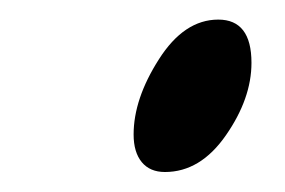

<svg xmlns="http://www.w3.org/2000/svg" viewBox="-20 -369 289 195"><path d="M147.5 -194.3Q132.3 -194.3 124 -204.3Q115.7 -214.4 115.7 -232.4Q115.7 -268.6 141.4 -308.8Q167 -349.1 201.7 -349.1Q235.4 -349.1 235.4 -305.2Q235.4 -269 209.5 -231.7Q183.6 -194.3 147.5 -194.3Z"/></svg>

Font: Yellowtail
Style: Regular
Weight: 400
Designer: Astigmatic (AOETI)
Foundry: Astigmatic (AOETI)
Version: Version 1.000